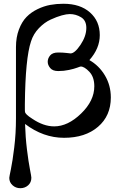

<svg xmlns="http://www.w3.org/2000/svg" viewBox="-20 -720 668 1010"><path d="M28.8 215.8Q28.8 210.9 37.4 169.9Q45.9 128.9 54.9 55.9Q64 -17.1 64 -98.1V-472.2Q64 -523.9 79.6 -564.9Q95.2 -606 119.6 -630.9Q144 -655.8 177.5 -671.9Q210.9 -688 243.9 -694.1Q276.9 -700.2 312 -700.2H314Q401.9 -700.2 453.4 -654.5Q504.9 -608.9 504.9 -535.2Q504.9 -465.3 450.2 -403.8Q501 -375 532 -323Q563 -271 563 -207Q563 -110.8 495.6 -53Q428.2 4.9 316.9 4.9Q208 4.9 111.8 -67.9Q113.8 1 121.8 66.4Q129.9 131.8 137.5 170.4Q145 209 145 214.8Q145 239.7 127.9 254.9Q110.8 270 86.9 270Q63 270 45.9 254.4Q28.8 238.8 28.8 215.8ZM110.8 -144Q110.8 -132.8 112.3 -128.4Q113.8 -124 121.8 -116Q129.9 -107.9 149.9 -95.2Q209 -55.2 265.1 -55.2Q336.9 -55.2 406.5 -122.6Q476.1 -189.9 476.1 -266.1Q476.1 -314.9 450 -342.5Q423.8 -370.1 404.8 -370.1Q401.9 -370.1 386 -364Q370.1 -357.9 343 -352.1Q315.9 -346.2 286.1 -346.2Q257.3 -346.2 244.1 -362.1Q231 -377.9 231 -395Q231 -413.1 243.9 -428.5Q256.8 -443.8 286.1 -443.8Q310.1 -443.8 330.1 -441.4Q350.1 -439 351.1 -439Q373 -439 403.6 -484.4Q434.1 -529.8 434.1 -573.2Q434.1 -612.3 406.5 -629.2Q378.9 -646 347.2 -646Q330.1 -646 304.4 -638.9Q278.8 -631.8 246.3 -616.9Q213.9 -602.1 184.8 -572Q155.8 -542 143.1 -502Q113.3 -413.1 110.8 -171.9Z"/></svg>

Font: CMU Serif
Style: Bold
Weight: 700
Version: Version 0.7.0